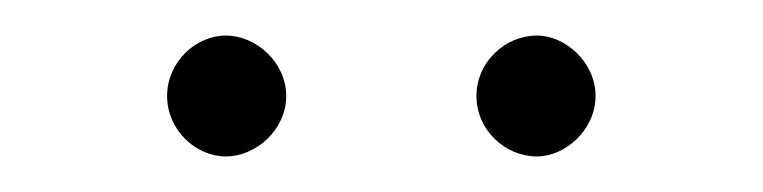

<svg xmlns="http://www.w3.org/2000/svg" viewBox="-20 -565 429 108"><path d="M74 -511C74 -492 90 -477 107 -477C124 -477 141 -492 141 -511C141 -530 124 -545 107 -545C90 -545 74 -530 74 -511ZM248 -511C248 -492 264 -477 282 -477C298 -477 315 -492 315 -511C315 -530 298 -545 282 -545C264 -545 248 -530 248 -511Z"/></svg>

Font: Sulaf Light
Style: Regular
Weight: 300
Designer: Bandar Raffah (Arabic) and Santiago Orozco (Latin)
Foundry: Caramella and Typemade
Version: Version 1.005;PS 001.005;hotconv 1.0.88;makeotf.lib2.5.64775